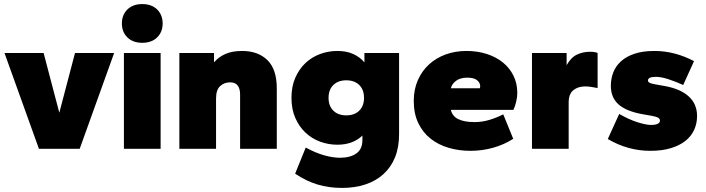

<svg xmlns="http://www.w3.org/2000/svg" viewBox="-20 -730 3466 942"><path d="M171 0 2 -470H194L271 -177L348 -470H540L371 0Z M588 0V-470H768V0ZM678 -520Q632 -520 605 -546.5Q578 -573 578 -615Q578 -657 605 -683.5Q632 -710 678 -710Q724 -710 751 -683.5Q778 -657 778 -615Q778 -573 751 -546.5Q724 -520 678 -520Z M1158 0V-267Q1158 -295 1146 -310.5Q1134 -326 1109 -326Q1080 -326 1060 -307.5Q1040 -289 1040 -247V0H860V-470H1030V-424Q1052 -450 1085.5 -465Q1119 -480 1168 -480Q1246 -480 1292 -435Q1338 -390 1338 -296V0Z M1635 -20Q1591 -20 1550.5 -35Q1510 -50 1479 -79Q1448 -108 1429 -151Q1410 -194 1410 -250Q1410 -306 1429 -349Q1448 -392 1479 -421Q1510 -450 1550.5 -465Q1591 -480 1635 -480Q1680 -480 1713 -465Q1746 -450 1768 -424V-470H1938V-72Q1938 -7 1918 42Q1898 91 1861 124.5Q1824 158 1772.5 175Q1721 192 1658 192Q1593 192 1537 175Q1481 158 1428 122L1480 -6Q1528 20 1570.5 32Q1613 44 1648 44Q1698 44 1728 23Q1758 2 1758 -42V-65Q1737 -44 1706 -32Q1675 -20 1635 -20ZM1679 -164Q1719 -164 1742.5 -187Q1766 -210 1766 -250Q1766 -290 1742.5 -313Q1719 -336 1679 -336Q1639 -336 1615.5 -313Q1592 -290 1592 -250Q1592 -210 1615.5 -187Q1639 -164 1679 -164Z M2288 10Q2232 10 2182 -4.5Q2132 -19 2093.5 -49Q2055 -79 2032.5 -125.5Q2010 -172 2010 -235Q2010 -291 2030 -336.5Q2050 -382 2085 -414Q2120 -446 2167 -463Q2214 -480 2269 -480Q2323 -480 2369 -465Q2415 -450 2448 -423Q2481 -396 2499.5 -358Q2518 -320 2518 -274Q2518 -254 2512.5 -231Q2507 -208 2499 -191H2192Q2199 -160 2228.5 -145.5Q2258 -131 2308 -131Q2346 -131 2382 -142Q2418 -153 2449 -169L2498 -49Q2453 -20 2399 -5Q2345 10 2288 10ZM2273 -349Q2238 -349 2217.5 -333.5Q2197 -318 2192 -297H2334Q2336 -303 2336 -307Q2336 -324 2320.5 -336.5Q2305 -349 2273 -349Z M2590 0V-470H2760V-410Q2781 -448 2810.5 -462Q2840 -476 2875 -476Q2900 -476 2912 -470V-298Q2897 -301 2881.5 -303.5Q2866 -306 2850 -306Q2816 -306 2793 -287.5Q2770 -269 2770 -227V0Z M3171 10Q3060 10 2962 -48L3018 -171Q3067 -143 3108.5 -130Q3150 -117 3174 -117Q3197 -117 3207.5 -123Q3218 -129 3218 -138Q3218 -147 3208.5 -152.5Q3199 -158 3176 -162L3131 -170Q3053 -184 3015 -217.5Q2977 -251 2977 -309Q2977 -344 2989 -375Q3001 -406 3027 -429.5Q3053 -453 3093.5 -466.5Q3134 -480 3191 -480Q3242 -480 3291 -467Q3340 -454 3385 -430L3332 -313Q3299 -328 3262 -340.5Q3225 -353 3198 -353Q3159 -353 3159 -335Q3159 -329 3166 -324.5Q3173 -320 3196 -316L3241 -308Q3319 -294 3359.5 -256.5Q3400 -219 3400 -161Q3400 -124 3385.5 -92.5Q3371 -61 3342.5 -38.5Q3314 -16 3271 -3Q3228 10 3171 10Z"/></svg>

Font: Celebes Black
Style: Regular
Weight: 900
Designer: Anugrah Pasau
Foundry: Lafontype
Version: Version 1.000; ttfautohint (v1.8.4)